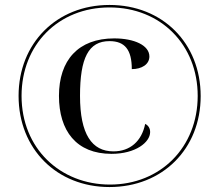

<svg xmlns="http://www.w3.org/2000/svg" viewBox="-20 -745 885 775"><path d="M422 10C636 10 790 -144 790 -357C790 -571 636 -725 422 -725C208 -725 55 -570 55 -358C55 -144 209 10 422 10ZM424 0C223 0 67 -146 67 -358C67 -565 216 -715 422 -715C629 -715 778 -564 778 -358C778 -151 628 0 424 0ZM430 -124C528 -124 586 -171 586 -212C586 -228 578 -239 566 -245C552 -175 505 -134 438 -134C351 -134 303 -203 303 -358C303 -511 337 -579 422 -579C484 -579 512 -544 512 -466C552 -466 583 -485 583 -517C583 -562 522 -590 441 -590C296 -590 218 -502 218 -358C218 -217 288 -124 430 -124Z"/></svg>

Font: Noto Serif Display ExtraBold
Style: Regular
Weight: 800
Designer: Monotype Design Team
Foundry: Monotype Imaging Inc.
Version: Version 2.009